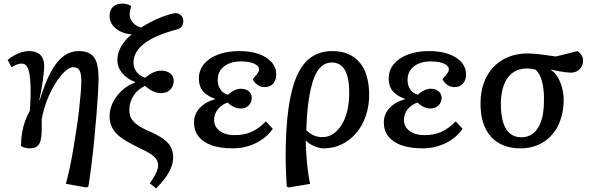

<svg xmlns="http://www.w3.org/2000/svg" viewBox="-20 -805 3273 1060"><path d="M457 230 344 210Q354 172 364.5 124Q375 76 384 21.5Q393 -33 401.5 -87.5Q410 -142 416 -194Q422 -246 425.5 -288.5Q429 -331 429 -361Q429 -400 418.5 -417Q408 -434 384 -434Q369 -434 351.5 -421.5Q334 -409 316 -387Q298 -365 281 -336.5Q264 -308 249.5 -275.5Q235 -243 225 -209Q215 -175 210 -144Q211 -106 210 -76.5Q209 -47 203.5 -27Q198 -7 184 3.5Q170 14 143 14Q127 14 113 9.5Q99 5 96 -1Q96 -36 101.5 -70Q107 -104 118 -135Q129 -166 145 -194Q146 -213 147 -231Q148 -249 148.5 -264.5Q149 -280 149 -294.5Q149 -309 149 -323Q148 -368 142.5 -397.5Q137 -427 127 -440.5Q117 -454 99 -454Q87 -454 73.5 -449Q60 -444 45 -433L22 -474Q40 -489 60 -500Q80 -511 100 -517Q120 -523 139 -523Q166 -523 185 -514Q204 -505 214 -486.5Q224 -468 224 -439Q224 -425 222 -406.5Q220 -388 217 -364.5Q214 -341 209 -313Q204 -285 197 -252L199 -251Q228 -346 260 -406Q292 -466 330.5 -494.5Q369 -523 416 -523Q454 -523 478 -508.5Q502 -494 513 -461Q524 -428 524 -373Q524 -337 520.5 -281Q517 -225 511.5 -158Q506 -91 499 -21Q492 49 484 112.5Q476 176 468 225Z M842 235 807 207Q820 189 830.5 171.5Q841 154 847 137Q853 120 853 108Q853 90 843.5 75Q834 60 812.5 45.5Q791 31 753 14Q708 -8 676 -27Q644 -46 624 -66.5Q604 -87 594.5 -110.5Q585 -134 585 -162Q585 -204 604 -241Q623 -278 655 -307Q687 -336 727 -350V-352Q681 -369 654.5 -401.5Q628 -434 628 -473Q628 -499 637.5 -524Q647 -549 664.5 -572Q682 -595 707 -615Q671 -618 643.5 -632Q616 -646 600.5 -668Q585 -690 585 -717Q585 -748 603 -766.5Q621 -785 655 -785Q668 -785 681.5 -781.5Q695 -778 704 -772Q700 -755 698 -745Q696 -735 696 -725Q696 -699 714 -679.5Q732 -660 759 -653Q784 -669 814 -684.5Q844 -700 876.5 -712.5Q909 -725 937 -731Q960 -736 976 -723.5Q992 -711 992 -689Q992 -679 988.5 -669Q985 -659 977.5 -652.5Q970 -646 958 -643Q899 -627 853.5 -608Q808 -589 778 -566Q748 -543 732.5 -516.5Q717 -490 717 -458Q717 -431 734 -408Q751 -385 782 -376Q806 -396 827.5 -405.5Q849 -415 871 -415Q900 -415 919.5 -400Q939 -385 939 -359Q939 -329 920 -310Q901 -291 870 -291Q847 -291 825 -301Q803 -311 781 -331Q762 -322 746 -309Q730 -296 718.5 -279Q707 -262 700.5 -241Q694 -220 694 -197Q694 -179 699 -164Q704 -149 716 -135.5Q728 -122 747.5 -109.5Q767 -97 795 -84Q850 -61 880.5 -39Q911 -17 923.5 7.5Q936 32 936 65Q936 92 924 121.5Q912 151 891 179Q870 207 842 235Z M1266 14Q1196 14 1148.5 -3Q1101 -20 1076 -52Q1051 -84 1051 -129Q1051 -160 1065.5 -185.5Q1080 -211 1106.5 -229.5Q1133 -248 1168 -257V-259Q1138 -270 1117.5 -285.5Q1097 -301 1087.5 -322.5Q1078 -344 1078 -372Q1078 -417 1106 -451Q1134 -485 1184.5 -504Q1235 -523 1299 -523Q1364 -523 1409.5 -506.5Q1455 -490 1480 -461Q1505 -432 1505 -393Q1505 -363 1488 -343.5Q1471 -324 1441 -324Q1426 -324 1413.5 -329.5Q1401 -335 1391 -345Q1381 -355 1375 -368Q1395 -390 1402.5 -401Q1410 -412 1410 -422Q1410 -442 1382.5 -454Q1355 -466 1309 -466Q1271 -466 1242.5 -453.5Q1214 -441 1198 -418.5Q1182 -396 1182 -364Q1182 -333 1197 -311Q1212 -289 1239 -282Q1253 -296 1272.5 -305.5Q1292 -315 1309 -315Q1337 -315 1353.5 -301Q1370 -287 1370 -265Q1370 -240 1353 -223Q1336 -206 1309 -206Q1290 -206 1271.5 -214.5Q1253 -223 1237 -239Q1204 -228 1183 -202Q1162 -176 1162 -143Q1162 -118 1176 -99Q1190 -80 1215.5 -69.5Q1241 -59 1276 -59Q1328 -59 1368.5 -77Q1409 -95 1448 -135L1486 -94Q1462 -59 1427 -35Q1392 -11 1351.5 1.5Q1311 14 1266 14Z M1573 230 1563 225Q1562 196 1560.5 173.5Q1559 151 1558.5 132.5Q1558 114 1557.5 97.5Q1557 81 1557 63Q1557 -97 1573 -208.5Q1589 -320 1620.5 -389.5Q1652 -459 1701 -491Q1750 -523 1815 -523Q1865 -523 1903 -506.5Q1941 -490 1967 -458.5Q1993 -427 2005.5 -382Q2018 -337 2018 -281Q2018 -219 1999.5 -165Q1981 -111 1947 -71Q1913 -31 1867.5 -8.5Q1822 14 1767 14Q1743 14 1715 2Q1687 -10 1669 -29H1668Q1668 -2 1670 29.5Q1672 61 1675 94Q1678 127 1682.5 157Q1687 187 1692 210ZM1759 -48Q1794 -48 1821 -67Q1848 -86 1868 -119Q1888 -152 1898 -196.5Q1908 -241 1908 -292Q1908 -348 1897.5 -385.5Q1887 -423 1865.5 -441.5Q1844 -460 1811 -460Q1779 -460 1754 -438Q1729 -416 1712 -370Q1695 -324 1684.5 -253.5Q1674 -183 1671 -86Q1692 -66 1713 -57Q1734 -48 1759 -48Z M2314 14Q2244 14 2196.5 -3Q2149 -20 2124 -52Q2099 -84 2099 -129Q2099 -160 2113.5 -185.5Q2128 -211 2154.5 -229.5Q2181 -248 2216 -257V-259Q2186 -270 2165.5 -285.5Q2145 -301 2135.5 -322.5Q2126 -344 2126 -372Q2126 -417 2154 -451Q2182 -485 2232.5 -504Q2283 -523 2347 -523Q2412 -523 2457.5 -506.5Q2503 -490 2528 -461Q2553 -432 2553 -393Q2553 -363 2536 -343.5Q2519 -324 2489 -324Q2474 -324 2461.5 -329.5Q2449 -335 2439 -345Q2429 -355 2423 -368Q2443 -390 2450.5 -401Q2458 -412 2458 -422Q2458 -442 2430.5 -454Q2403 -466 2357 -466Q2319 -466 2290.5 -453.5Q2262 -441 2246 -418.5Q2230 -396 2230 -364Q2230 -333 2245 -311Q2260 -289 2287 -282Q2301 -296 2320.5 -305.5Q2340 -315 2357 -315Q2385 -315 2401.5 -301Q2418 -287 2418 -265Q2418 -240 2401 -223Q2384 -206 2357 -206Q2338 -206 2319.5 -214.5Q2301 -223 2285 -239Q2252 -228 2231 -202Q2210 -176 2210 -143Q2210 -118 2224 -99Q2238 -80 2263.5 -69.5Q2289 -59 2324 -59Q2376 -59 2416.5 -77Q2457 -95 2496 -135L2534 -94Q2510 -59 2475 -35Q2440 -11 2399.5 1.5Q2359 14 2314 14Z M2854 14Q2800 14 2758.5 -3Q2717 -20 2689 -52Q2661 -84 2646.5 -130.5Q2632 -177 2633 -236Q2633 -297 2651 -347Q2669 -397 2703 -433.5Q2737 -470 2785.5 -490Q2834 -510 2895 -510Q2908 -510 2925.5 -508.5Q2943 -507 2963 -505Q2983 -503 3004.5 -499.5Q3026 -496 3048 -493L3169 -523Q3186 -510 3192.5 -497.5Q3199 -485 3199 -471Q3199 -453 3191 -438Q3183 -423 3168 -413.5Q3153 -404 3131 -404Q3120 -404 3104 -406Q3088 -408 3067.5 -411.5Q3047 -415 3023 -420L3022 -418Q3043 -406 3058.5 -380Q3074 -354 3083 -320.5Q3092 -287 3092 -249Q3091 -193 3075 -145Q3059 -97 3028 -61.5Q2997 -26 2953 -6Q2909 14 2854 14ZM2859 -47Q2898 -47 2925.5 -70Q2953 -93 2968 -137.5Q2983 -182 2983 -247Q2984 -292 2978.5 -326Q2973 -360 2962.5 -383.5Q2952 -407 2936 -421Q2923 -424 2911 -425.5Q2899 -427 2889 -427Q2844 -427 2812 -404.5Q2780 -382 2763 -339Q2746 -296 2745 -235Q2745 -172 2757.5 -130.5Q2770 -89 2795.5 -68Q2821 -47 2859 -47Z"/></svg>

Font: Literata Medium
Style: Italic
Weight: 500
Italic angle: -2°
Designer: Latin by Veronika Burian and Jose Scaglione. Greek by Irene Vlachou. Cyrillic by Vera Evstafieva
Foundry: TypeTogether
Version: Version 3.103;gftools[0.9.29]